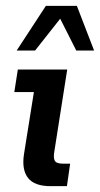

<svg xmlns="http://www.w3.org/2000/svg" viewBox="-20 -637 342 657"><path d="M153 0Q98 0 76 -28Q54 -56 62 -109L96 -322H29L41 -399H210L166 -119Q162 -97 167.5 -87Q173 -77 195 -77H220L209 0ZM37 -464 137 -617H243L302 -464H241L186 -573L100 -464Z"/></svg>

Font: Rokkitt SemiBold
Style: Italic
Weight: 600
Italic angle: -9°
Designer: Vernon Adams
Foundry: Vernon Adams
Version: Version 3.103